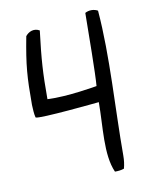

<svg xmlns="http://www.w3.org/2000/svg" viewBox="-72 -639 533 698"><g transform="rotate(-10 195.0 -289.5)"><path d="M41 -284C42 -268 42 -252 46 -237C58 -229 282 -252 282 -252C282 -162 266 -60 296 7C308 7 319 6 330 2C334 -13 336 -28 336 -45C336 -216 351 -410 337 -580C323 -588 304 -588 290 -580C289 -506 288 -354 284 -311C284 -311 173 -291 100 -295C100 -394 103 -439 116 -546C95 -558 75 -548 64 -534C44 -429 41 -388 41 -284Z"/></g></svg>

Font: Comica
Style: Rg
Weight: 400
Designer: Jasper
Foundry: KineticPlasma Fonts/Cannot Into Space Fonts
Version: Version 0.89